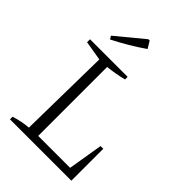

<svg xmlns="http://www.w3.org/2000/svg" viewBox="-254 -990 1097 1097"><g transform="rotate(45 294.0 -441.5)"><path d="M515 -258H537V0H41V-21Q69 -30 96.5 -35.5Q124 -41 151 -43L160 -603L41 -623V-647H345V-626Q319 -619 287.5 -613.5Q256 -608 222 -604V-47H480ZM123 -727 111 -746 277 -883H287L313 -840Q267 -808 219.5 -780Q172 -752 123 -727Z"/></g></svg>

Font: Piazzolla Light
Style: Regular
Weight: 300
Designer: Juan Pablo del Peral
Foundry: Huerta Tipografica
Version: Version 1.330